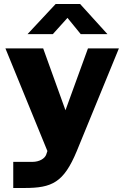

<svg xmlns="http://www.w3.org/2000/svg" viewBox="-20 -771 619 956"><path d="M46 165H102C239 165 297 138 362 -18L572 -530H418L306 -222L195 -530H7L216 -19L210 -1C203 18 177 35 141 35H46ZM382 -601H515L379 -751H257L117 -601H243L316 -682Z"/></svg>

Font: Bisquit Text
Style: Bold
Weight: 800
Version: Version 1.004;Glyphs 3.2.3 (3260)